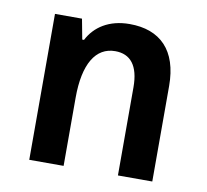

<svg xmlns="http://www.w3.org/2000/svg" viewBox="-63 -576 694 644"><g transform="rotate(10 284.0 -253.5)"><path d="M76 0H193V-232C193 -348 231 -409 297 -409C349 -409 378 -374 378 -300V0H495V-325C495 -447 433 -507 329 -507C259 -507 211 -475 187 -428H181L168 -497H76Z"/></g></svg>

Font: Noto Sans Armenian SemiCondensed SemiBold
Style: Regular
Weight: 600
Width: 4
Designer: Monotype Design Team
Foundry: Monotype Imaging Inc.
Version: Version 2.008